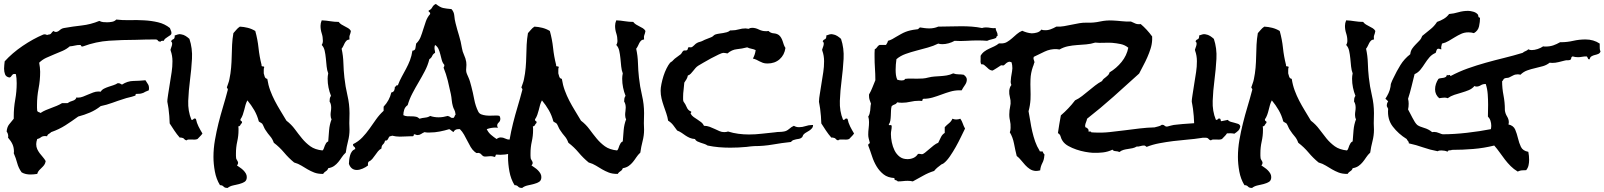

<svg xmlns="http://www.w3.org/2000/svg" viewBox="-30 -795 7947 951"><path d="M819.3 -630.9Q819.3 -625 814 -621.1Q808.6 -617.2 802.2 -613.3Q795.9 -609.4 789.6 -604.5Q783.2 -599.6 781.2 -592.8H772.5Q766.6 -592.8 766.6 -588.9H763.7Q754.9 -588.9 752 -594.2Q749 -599.6 739.3 -599.6Q714.8 -599.6 690.9 -599.1Q667 -598.6 642.6 -597.7Q575.2 -597.7 510.3 -593.3Q445.3 -588.9 381.8 -565.4Q379.9 -564.5 377 -564.5Q372.1 -564.5 371.6 -568.4Q371.1 -572.3 366.2 -572.3Q352.5 -572.3 340.8 -569.3Q329.1 -566.4 315.4 -565.4Q299.8 -551.8 279.8 -543Q259.8 -534.2 238.8 -525.9Q217.8 -517.6 198.2 -508.3Q178.7 -499 164.1 -484.4Q166 -472.7 167.5 -461.4Q168.9 -450.2 168.9 -439.5Q168.9 -397.5 161.1 -356.9Q153.3 -316.4 153.3 -275.4V-260.7Q153.3 -253.9 154.3 -246.1Q156.2 -241.2 161.6 -239.7Q167 -238.3 170.9 -235.4Q183.6 -244.1 196.8 -249.5Q210 -254.9 224.1 -260.3Q238.3 -265.6 251.5 -271Q264.6 -276.4 277.3 -284.2H304.7Q315.4 -292 330.1 -295.9Q344.7 -299.8 349.6 -313.5Q351.6 -311.5 353.5 -311.5H357.4Q369.1 -311.5 381.3 -316.4Q393.6 -321.3 406.2 -326.7Q418.9 -332 431.6 -336.9Q444.3 -341.8 458 -341.8Q460.9 -341.8 463.4 -341.3Q465.8 -340.8 468.8 -340.8Q474.6 -350.6 485.4 -356Q496.1 -361.3 507.8 -365.2Q519.5 -369.1 531.7 -373Q543.9 -377 552.7 -382.8H556.6Q562.5 -382.8 565.9 -380.4Q569.3 -377.9 574.2 -376Q601.6 -393.6 630.4 -394Q659.2 -394.5 690.4 -397.5Q697.3 -385.7 702.6 -378.4Q708 -371.1 708 -357.4Q708 -350.6 707 -347.7Q696.3 -343.8 690.4 -340.8L679.7 -335Q674.8 -333 668 -331.5Q661.1 -330.1 648.4 -330.1Q640.6 -330.1 641.6 -325.7Q642.6 -321.3 636.7 -320.3Q623 -315.4 609.4 -312.5Q595.7 -309.6 582 -304.7Q553.7 -295.9 525.9 -285.6Q498 -275.4 468.8 -269.5Q444.3 -250 416 -237.8Q387.7 -225.6 357.4 -217.8Q325.2 -194.3 293.9 -174.3Q262.7 -154.3 223.6 -140.6Q218.8 -135.7 211.9 -131.8Q205.1 -127.9 203.1 -120.1Q201.2 -120.1 198.7 -120.6Q196.3 -121.1 193.4 -121.1Q179.7 -121.1 172.4 -114.7Q165 -108.4 154.3 -106.4Q149.4 -91.8 149.4 -81.1Q149.4 -67.4 154.3 -56.6Q159.2 -45.9 166.5 -36.1Q173.8 -26.4 182.1 -17.1Q190.4 -7.8 196.3 2.9Q194.3 14.6 189 22Q183.6 29.3 176.8 35.6Q169.9 42 163.6 48.8Q157.2 55.7 154.3 66.4Q136.7 69.3 120.1 69.3Q109.4 69.3 98.1 66.9Q86.9 64.5 77.1 58.6Q61.5 37.1 55.2 12.7Q48.8 -11.7 38.1 -36.1L39.1 -43Q39.1 -64.5 31.7 -80.6Q24.4 -96.7 9.8 -113.3Q10.7 -115.2 10.7 -120.1Q10.7 -132.8 2.9 -143.6Q4.9 -166 15.1 -178.7Q25.4 -191.4 38.1 -207V-218.8Q38.1 -260.7 45.4 -301.3Q52.7 -341.8 52.7 -382.8Q52.7 -408.2 48.8 -427.7Q45.9 -428.7 41 -428.7Q36.1 -428.7 33.2 -426.3Q30.3 -423.8 28.3 -420.9Q26.4 -418 23.9 -415Q21.5 -412.1 16.6 -411.1Q0 -414.1 -4.9 -426.8Q-9.8 -439.5 -9.8 -455.1Q-9.8 -463.9 -8.8 -472.7Q-7.8 -481.4 -6.8 -491.2Q30.3 -532.2 82 -567.4Q133.8 -602.5 184.6 -624Q187.5 -625 191.4 -625Q195.3 -625 198.2 -623.5Q201.2 -622.1 205.1 -622.1Q208 -622.1 210 -624Q219.7 -624 223.6 -629.9Q227.5 -635.7 234.4 -641.6Q241.2 -636.7 246.1 -636.7Q255.9 -636.7 265.6 -645.5Q275.4 -654.3 287.1 -656.2Q332 -664.1 375.5 -668.9Q418.9 -673.8 461.9 -691.4Q471.7 -686.5 481.4 -685.5Q491.2 -684.6 501 -684.6Q511.7 -684.6 524.9 -687Q538.1 -689.5 545.9 -698.2Q577.1 -694.3 612.8 -695.3Q648.4 -696.3 684.1 -694.3Q719.7 -692.4 752.9 -684.6Q786.1 -676.8 811.5 -656.2Q813.5 -649.4 816.4 -643.6Q819.3 -637.7 819.3 -630.9Z M972.7 -133.8Q967.8 -126 960.9 -119.6Q954.1 -113.3 948.2 -106.4Q941.4 -103.5 933.1 -103.5Q924.8 -103.5 917.5 -104Q910.2 -104.5 903.8 -104Q897.5 -103.5 893.6 -99.6Q885.7 -101.6 881.8 -106.9Q877.9 -112.3 868.2 -113.3Q864.3 -114.3 860.4 -113.3Q845.7 -129.9 833.5 -148.4Q821.3 -167 810.5 -183.6Q809.6 -219.7 804.7 -256.8Q803.7 -265.6 801.8 -274.4Q799.8 -283.2 798.8 -291Q798.8 -300.8 800.3 -310.1Q801.8 -319.3 802.7 -327.1Q806.6 -355.5 811.5 -382.8Q816.4 -410.2 820.3 -438.5Q824.2 -463.9 824.2 -491.7Q824.2 -519.5 815.4 -543.9L814.5 -548.8Q816.4 -556.6 818.8 -562Q821.3 -567.4 822.3 -574.2Q824.2 -585 817.4 -589.8Q820.3 -597.7 827.1 -600.1Q834 -602.5 835 -611.3Q835.9 -615.2 835 -619.1Q842.8 -622.1 851.1 -624.5Q859.4 -627 867.2 -625Q879.9 -623 889.6 -616.7Q899.4 -610.4 908.2 -602.5Q923.8 -555.7 920.9 -503.4Q918 -451.2 911.1 -398.4Q904.3 -345.7 902.3 -295.4Q900.4 -245.1 918 -202.1L919.9 -201.2Q924.8 -200.2 927.7 -204.6Q930.7 -209 935.5 -208Q939.5 -206.1 940.4 -206.1Q944.3 -186.5 953.1 -168.9Q961.9 -151.4 972.7 -133.8Z M1708 -641.6Q1706.1 -629.9 1702.6 -621.6Q1699.2 -613.3 1701.2 -599.6Q1691.4 -598.6 1686 -593.3Q1680.7 -587.9 1677.2 -581.1Q1673.8 -574.2 1670.4 -566.9Q1667 -559.6 1662.1 -553.7Q1669.9 -518.6 1670.9 -482.4Q1671.9 -446.3 1675.8 -411.1Q1680.7 -366.2 1690.9 -322.8Q1701.2 -279.3 1701.2 -234.4Q1701.2 -220.7 1700.7 -209Q1700.2 -197.3 1700.2 -184.6Q1700.2 -176.8 1700.7 -168.5Q1701.2 -160.2 1701.2 -152.3Q1701.2 -124 1693.8 -95.7Q1686.5 -67.4 1682.6 -39.1Q1670.9 -28.3 1662.6 -15.6Q1654.3 -2.9 1645.5 7.8Q1636.7 18.6 1625 26.9Q1613.3 35.2 1595.7 38.1Q1592.8 47.9 1584.5 52.7Q1576.2 57.6 1570.3 66.4H1568.4Q1543.9 66.4 1526.4 59.6Q1508.8 52.7 1493.7 43.9Q1478.5 35.2 1462.9 25.4Q1447.3 15.6 1426.8 9.8Q1399.4 -12.7 1377 -39.6Q1354.5 -66.4 1326.2 -87.9Q1319.3 -107.4 1308.1 -120.1Q1296.9 -132.8 1286.1 -149.4Q1281.2 -156.2 1278.8 -162.1Q1276.4 -168 1272.5 -175.8Q1269.5 -183.6 1263.2 -186.5Q1256.8 -189.5 1252 -193.4Q1244.1 -223.6 1229.5 -249Q1214.8 -274.4 1195.3 -297.9Q1189.5 -287.1 1186 -274.9Q1182.6 -262.7 1179.7 -250.5Q1176.8 -238.3 1172.4 -226.1Q1168 -213.9 1161.1 -204.1V-201.2Q1161.1 -196.3 1165 -195.3Q1168.9 -194.3 1168.9 -189.5Q1168.9 -188.5 1168.5 -187.5Q1168 -186.5 1168 -185.5Q1163.1 -181.6 1160.6 -175.8Q1158.2 -169.9 1150.4 -168.9Q1151.4 -164.1 1151.4 -159.2V-150.4Q1151.4 -122.1 1145 -93.8Q1138.7 -65.4 1138.7 -36.1V-23.4Q1138.7 -16.6 1139.6 -10.7Q1141.6 -4.9 1145.5 1Q1149.4 6.8 1149.4 11.7Q1149.4 18.6 1143.6 24.4Q1150.4 29.3 1159.2 35.2Q1168 41 1175.3 48.3Q1182.6 55.7 1187.5 64Q1192.4 72.3 1192.4 82Q1192.4 98.6 1181.6 105.5Q1170.9 112.3 1155.8 116.2Q1140.6 120.1 1124.5 123.5Q1108.4 127 1097.7 135.7H1094.7Q1083 135.7 1077.1 128.9Q1071.3 122.1 1059.6 122.1Q1041 91.8 1034.2 54.2Q1027.3 16.6 1027.3 -17.6Q1027.3 -59.6 1034.7 -101.6Q1042 -143.6 1052.2 -184.6Q1062.5 -225.6 1074.7 -266.1Q1086.9 -306.6 1097.7 -347.7L1098.6 -350.6Q1098.6 -355.5 1096.2 -357.4Q1093.8 -359.4 1093.8 -363.3Q1093.8 -365.2 1094.7 -365.2Q1097.7 -375 1101.1 -383.8Q1104.5 -392.6 1106.4 -403.3Q1112.3 -430.7 1114.7 -459.5Q1117.2 -488.3 1117.7 -516.6Q1118.2 -544.9 1119.6 -573.7Q1121.1 -602.5 1126 -630.9Q1133.8 -638.7 1140.6 -647.5Q1147.5 -656.2 1158.2 -663.1Q1177.7 -662.1 1197.3 -657.2Q1216.8 -652.3 1234.4 -641.6Q1246.1 -599.6 1250.5 -557.6Q1254.9 -515.6 1265.6 -473.6V-470.7Q1265.6 -465.8 1271 -466.3Q1276.4 -466.8 1279.3 -462.9Q1277.3 -460 1276.9 -456.1Q1276.4 -452.1 1276.4 -448.2V-431.6Q1278.3 -423.8 1281.2 -415Q1284.2 -406.2 1293.9 -404.3Q1298.8 -373 1308.6 -346.7Q1318.4 -320.3 1331.1 -295.9Q1343.8 -271.5 1358.4 -247.6Q1373 -223.6 1388.7 -197.3Q1413.1 -178.7 1430.7 -154.8Q1448.2 -130.9 1466.3 -108.9Q1484.4 -86.9 1507.3 -70.3Q1530.3 -53.7 1567.4 -49.8Q1572.3 -53.7 1574.2 -60.5L1579.1 -74.2Q1582 -81.1 1585.4 -86.4Q1588.9 -91.8 1595.7 -94.7Q1597.7 -122.1 1600.1 -150.4Q1602.5 -178.7 1612.3 -204.1Q1607.4 -212.9 1607.4 -225.6Q1607.4 -235.4 1608.9 -244.1Q1610.4 -252.9 1610.4 -261.7Q1610.4 -280.3 1602.5 -292Q1602.5 -298.8 1603.5 -306.2Q1604.5 -313.5 1609.4 -320.3Q1601.6 -339.8 1597.2 -361.3Q1592.8 -382.8 1592.8 -405.3Q1592.8 -418 1595.7 -431.6Q1589.8 -446.3 1587.9 -465.8L1584 -505.9Q1582 -526.4 1578.1 -543.9Q1574.2 -561.5 1563.5 -572.3Q1569.3 -581.1 1569.3 -592.8Q1569.3 -612.3 1563.5 -629.9Q1557.6 -647.5 1557.6 -667Q1557.6 -680.7 1563.5 -694.3Q1585 -693.4 1606 -689.9Q1627 -686.5 1647.5 -686.5Q1653.3 -678.7 1661.1 -673.8Q1668.9 -668.9 1677.7 -664.6Q1686.5 -660.2 1694.8 -655.3Q1703.1 -650.4 1708 -641.6Z M2532.2 -71.3Q2529.3 -57.6 2520 -49.3Q2510.7 -41 2498 -36.1Q2485.4 -31.2 2472.2 -29.8Q2459 -28.3 2448.2 -28.3Q2443.4 -28.3 2439 -28.8Q2434.6 -29.3 2429.7 -29.3Q2424.8 -29.3 2424.8 -24.4Q2424.8 -19.5 2419.9 -17.6Q2415 -19.5 2410.2 -20.5Q2405.3 -21.5 2400.4 -21.5Q2393.6 -21.5 2387.2 -20.5Q2380.9 -19.5 2375 -19.5Q2367.2 -19.5 2363.8 -21.5Q2360.4 -23.4 2357.9 -25.9Q2355.5 -28.3 2353 -31.2Q2350.6 -34.2 2345.7 -36.1Q2338.9 -39.1 2334.5 -37.1Q2330.1 -35.2 2321.3 -43Q2309.6 -52.7 2301.3 -66.9Q2293 -81.1 2285.2 -96.7Q2277.3 -112.3 2268.6 -127.9Q2259.8 -143.6 2248 -155.3H2240.2Q2222.7 -155.3 2215.8 -140.6Q2210.9 -143.6 2206.1 -147.9Q2201.2 -152.3 2195.3 -155.3Q2172.9 -148.4 2148.4 -143.6Q2124 -138.7 2099.6 -138.7H2085.9Q2080.1 -138.7 2073.2 -140.6Q2063.5 -136.7 2055.7 -131.3Q2047.9 -126 2038.1 -126Q2032.2 -126 2024.4 -129.9Q2018.6 -129.9 2019 -125Q2019.5 -120.1 2012.7 -120.1H2003.9Q1990.2 -120.1 1977.1 -119.1Q1963.9 -118.2 1950.2 -118.2Q1931.6 -118.2 1912.1 -123Q1907.2 -120.1 1901.4 -120.1Q1897.5 -118.2 1895.5 -113.8Q1893.6 -109.4 1891.6 -106Q1889.6 -102.5 1886.2 -100.1Q1882.8 -97.7 1877 -98.6Q1875 -86.9 1867.2 -80.1Q1859.4 -73.2 1859.4 -59.6Q1848.6 -53.7 1841.8 -44.9Q1835 -36.1 1828.1 -26.4Q1821.3 -16.6 1814 -7.8Q1806.6 1 1795.9 5.9Q1791 11.7 1793 24.4Q1782.2 33.2 1766.6 40Q1751 46.9 1737.3 46.9Q1709 46.9 1698.2 16.6Q1698.2 6.8 1699.7 -4.4Q1701.2 -15.6 1704.1 -25.9Q1707 -36.1 1712.9 -44.4Q1718.8 -52.7 1729.5 -56.6Q1729.5 -65.4 1723.6 -68.8Q1717.8 -72.3 1718.8 -81.1Q1745.1 -93.8 1764.6 -114.3Q1784.2 -134.8 1800.3 -157.7Q1816.4 -180.7 1833 -204.1Q1849.6 -227.5 1870.1 -246.1V-266.6Q1899.4 -297.9 1908.2 -336.9Q1918.9 -338.9 1922.4 -346.7Q1925.8 -354.5 1925.8 -365.2Q1930.7 -365.2 1932.1 -369.6Q1933.6 -374 1940.4 -372.1Q1949.2 -395.5 1960 -415Q1970.7 -434.6 1981.4 -454.6Q1992.2 -474.6 2000.5 -496.1Q2008.8 -517.6 2012.7 -543.9Q2026.4 -544.9 2027.8 -557.1Q2029.3 -569.3 2031.2 -579.1Q2045.9 -592.8 2053.2 -611.3Q2060.5 -629.9 2066.4 -649.9Q2072.3 -669.9 2079.6 -689.9Q2086.9 -710 2100.6 -725.6V-728.5Q2100.6 -733.4 2096.7 -734.9Q2092.8 -736.3 2092.8 -741.2Q2093.8 -742.2 2093.8 -743.2Q2105.5 -748 2111.3 -759.3Q2117.2 -770.5 2128.9 -775.4Q2149.4 -758.8 2165 -755.4Q2180.7 -752 2206.1 -750Q2218.8 -736.3 2220.2 -717.3Q2221.7 -698.2 2226.6 -679.7Q2234.4 -648.4 2243.7 -618.7Q2252.9 -588.9 2257.8 -557.6Q2260.7 -539.1 2268.6 -522.5Q2276.4 -505.9 2279.3 -488.3Q2281.2 -474.6 2279.3 -457.5Q2277.3 -440.4 2283.2 -427.7L2290 -412.1Q2294.9 -401.4 2298.3 -389.6Q2301.8 -377.9 2304.7 -366.2Q2312.5 -336.9 2318.8 -303.2Q2325.2 -269.5 2338.9 -242.2Q2343.8 -232.4 2354 -228.5Q2364.3 -224.6 2377 -223.1Q2389.6 -221.7 2401.9 -222.2Q2414.1 -222.7 2422.9 -222.7H2432.6Q2438.5 -222.7 2444.3 -220.7Q2448.2 -212.9 2448.2 -207Q2448.2 -195.3 2440.4 -188.5Q2432.6 -181.6 2432.6 -172.9Q2432.6 -168 2436.5 -162.1Q2432.6 -163.1 2424.8 -163.1Q2402.3 -163.1 2380.9 -155.3Q2388.7 -138.7 2401.9 -127.4Q2415 -116.2 2429.7 -106.4Q2439.5 -114.3 2450.2 -114.3Q2461.9 -114.3 2472.2 -108.9Q2482.4 -103.5 2494.1 -103.5Q2502.9 -103.5 2506.8 -106.4Q2514.6 -97.7 2519.5 -88.4Q2524.4 -79.1 2532.2 -71.3ZM2226.6 -227.5Q2224.6 -244.1 2220.2 -251.5Q2215.8 -258.8 2212.9 -269.5Q2209 -283.2 2207.5 -298.8Q2206.1 -314.5 2203.1 -329.1Q2196.3 -362.3 2188 -395.5Q2179.7 -428.7 2167 -460Q2170.9 -465.8 2170.9 -470.7V-473.6Q2162.1 -483.4 2158.2 -497.6Q2154.3 -511.7 2150.9 -525.9Q2147.5 -540 2142.1 -552.2Q2136.7 -564.5 2125 -572.3Q2122.1 -566.4 2122.1 -558.6Q2122.1 -551.8 2123.5 -545.9Q2125 -540 2125 -533.2Q2115.2 -528.3 2110.8 -518.1Q2106.4 -507.8 2096.7 -502Q2088.9 -470.7 2074.2 -442.9Q2059.6 -415 2043.5 -387.7Q2027.3 -360.4 2012.7 -332.5Q1998 -304.7 1989.3 -274.4Q1976.6 -265.6 1972.2 -252Q1967.8 -238.3 1967.8 -224.6Q1976.6 -219.7 1987.8 -219.2Q1999 -218.8 2009.8 -218.8Q2020.5 -218.8 2030.3 -216.8Q2040 -214.8 2047.9 -207Q2060.5 -210.9 2075.7 -212.4Q2090.8 -213.9 2100.6 -220.7Q2120.1 -213.9 2142.6 -213.9Q2154.3 -213.9 2165.5 -215.8Q2176.8 -217.8 2187.5 -220.7Q2196.3 -218.8 2201.2 -214.4Q2206.1 -210 2215.8 -210.9Q2220.7 -214.8 2221.7 -219.2Q2222.7 -223.6 2226.6 -227.5Z M3167 -641.6Q3165 -629.9 3161.6 -621.6Q3158.2 -613.3 3160.2 -599.6Q3150.4 -598.6 3145 -593.3Q3139.6 -587.9 3136.2 -581.1Q3132.8 -574.2 3129.4 -566.9Q3126 -559.6 3121.1 -553.7Q3128.9 -518.6 3129.9 -482.4Q3130.9 -446.3 3134.8 -411.1Q3139.6 -366.2 3149.9 -322.8Q3160.2 -279.3 3160.2 -234.4Q3160.2 -220.7 3159.7 -209Q3159.2 -197.3 3159.2 -184.6Q3159.2 -176.8 3159.7 -168.5Q3160.2 -160.2 3160.2 -152.3Q3160.2 -124 3152.8 -95.7Q3145.5 -67.4 3141.6 -39.1Q3129.9 -28.3 3121.6 -15.6Q3113.3 -2.9 3104.5 7.8Q3095.7 18.6 3084 26.9Q3072.3 35.2 3054.7 38.1Q3051.8 47.9 3043.5 52.7Q3035.2 57.6 3029.3 66.4H3027.3Q3002.9 66.4 2985.4 59.6Q2967.8 52.7 2952.6 43.9Q2937.5 35.2 2921.9 25.4Q2906.2 15.6 2885.7 9.8Q2858.4 -12.7 2835.9 -39.6Q2813.5 -66.4 2785.2 -87.9Q2778.3 -107.4 2767.1 -120.1Q2755.9 -132.8 2745.1 -149.4Q2740.2 -156.2 2737.8 -162.1Q2735.4 -168 2731.4 -175.8Q2728.5 -183.6 2722.2 -186.5Q2715.8 -189.5 2710.9 -193.4Q2703.1 -223.6 2688.5 -249Q2673.8 -274.4 2654.3 -297.9Q2648.4 -287.1 2645 -274.9Q2641.6 -262.7 2638.7 -250.5Q2635.7 -238.3 2631.3 -226.1Q2627 -213.9 2620.1 -204.1V-201.2Q2620.1 -196.3 2624 -195.3Q2627.9 -194.3 2627.9 -189.5Q2627.9 -188.5 2627.4 -187.5Q2627 -186.5 2627 -185.5Q2622.1 -181.6 2619.6 -175.8Q2617.2 -169.9 2609.4 -168.9Q2610.4 -164.1 2610.4 -159.2V-150.4Q2610.4 -122.1 2604 -93.8Q2597.7 -65.4 2597.7 -36.1V-23.4Q2597.7 -16.6 2598.6 -10.7Q2600.6 -4.9 2604.5 1Q2608.4 6.8 2608.4 11.7Q2608.4 18.6 2602.5 24.4Q2609.4 29.3 2618.2 35.2Q2627 41 2634.3 48.3Q2641.6 55.7 2646.5 64Q2651.4 72.3 2651.4 82Q2651.4 98.6 2640.6 105.5Q2629.9 112.3 2614.7 116.2Q2599.6 120.1 2583.5 123.5Q2567.4 127 2556.6 135.7H2553.7Q2542 135.7 2536.1 128.9Q2530.3 122.1 2518.6 122.1Q2500 91.8 2493.2 54.2Q2486.3 16.6 2486.3 -17.6Q2486.3 -59.6 2493.7 -101.6Q2501 -143.6 2511.2 -184.6Q2521.5 -225.6 2533.7 -266.1Q2545.9 -306.6 2556.6 -347.7L2557.6 -350.6Q2557.6 -355.5 2555.2 -357.4Q2552.7 -359.4 2552.7 -363.3Q2552.7 -365.2 2553.7 -365.2Q2556.6 -375 2560.1 -383.8Q2563.5 -392.6 2565.4 -403.3Q2571.3 -430.7 2573.7 -459.5Q2576.2 -488.3 2576.7 -516.6Q2577.1 -544.9 2578.6 -573.7Q2580.1 -602.5 2585 -630.9Q2592.8 -638.7 2599.6 -647.5Q2606.4 -656.2 2617.2 -663.1Q2636.7 -662.1 2656.2 -657.2Q2675.8 -652.3 2693.4 -641.6Q2705.1 -599.6 2709.5 -557.6Q2713.9 -515.6 2724.6 -473.6V-470.7Q2724.6 -465.8 2730 -466.3Q2735.4 -466.8 2738.3 -462.9Q2736.3 -460 2735.8 -456.1Q2735.4 -452.1 2735.4 -448.2V-431.6Q2737.3 -423.8 2740.2 -415Q2743.2 -406.2 2752.9 -404.3Q2757.8 -373 2767.6 -346.7Q2777.3 -320.3 2790 -295.9Q2802.7 -271.5 2817.4 -247.6Q2832 -223.6 2847.7 -197.3Q2872.1 -178.7 2889.6 -154.8Q2907.2 -130.9 2925.3 -108.9Q2943.4 -86.9 2966.3 -70.3Q2989.3 -53.7 3026.4 -49.8Q3031.2 -53.7 3033.2 -60.5L3038.1 -74.2Q3041 -81.1 3044.4 -86.4Q3047.9 -91.8 3054.7 -94.7Q3056.6 -122.1 3059.1 -150.4Q3061.5 -178.7 3071.3 -204.1Q3066.4 -212.9 3066.4 -225.6Q3066.4 -235.4 3067.9 -244.1Q3069.3 -252.9 3069.3 -261.7Q3069.3 -280.3 3061.5 -292Q3061.5 -298.8 3062.5 -306.2Q3063.5 -313.5 3068.4 -320.3Q3060.5 -339.8 3056.2 -361.3Q3051.8 -382.8 3051.8 -405.3Q3051.8 -418 3054.7 -431.6Q3048.8 -446.3 3046.9 -465.8L3043 -505.9Q3041 -526.4 3037.1 -543.9Q3033.2 -561.5 3022.5 -572.3Q3028.3 -581.1 3028.3 -592.8Q3028.3 -612.3 3022.5 -629.9Q3016.6 -647.5 3016.6 -667Q3016.6 -680.7 3022.5 -694.3Q3043.9 -693.4 3064.9 -689.9Q3085.9 -686.5 3106.4 -686.5Q3112.3 -678.7 3120.1 -673.8Q3127.9 -668.9 3136.7 -664.6Q3145.5 -660.2 3153.8 -655.3Q3162.1 -650.4 3167 -641.6Z M3997.1 -175.8Q3997.1 -166 3991.7 -159.7Q3986.3 -153.3 3979 -148.4Q3971.7 -143.6 3964.4 -139.6Q3957 -135.7 3951.2 -129.9Q3947.3 -126 3945.8 -120.6Q3944.3 -115.2 3940.4 -113.3Q3934.6 -108.4 3927.7 -107.4Q3920.9 -106.4 3913.6 -105Q3906.2 -103.5 3899.4 -101.1Q3892.6 -98.6 3887.7 -91.8Q3841.8 -86.9 3797.4 -79.1Q3752.9 -71.3 3706.1 -71.3Q3697.3 -71.3 3687 -69.8Q3676.8 -68.4 3668 -67.4Q3647.5 -65.4 3627.4 -64.5Q3607.4 -63.5 3586.9 -63.5Q3558.6 -63.5 3530.3 -65.9Q3502 -68.4 3474.6 -74.2Q3467.8 -79.1 3459 -82Q3450.2 -85 3440.9 -87.9Q3431.6 -90.8 3423.8 -94.7Q3416 -98.6 3412.1 -106.4Q3397.5 -107.4 3386.2 -112.3Q3375 -117.2 3365.7 -123.5Q3356.4 -129.9 3346.7 -136.7Q3336.9 -143.6 3324.2 -148.4Q3314.5 -162.1 3304.2 -175.3Q3293.9 -188.5 3279.3 -197.3Q3276.4 -215.8 3270 -234.4Q3263.7 -252.9 3257.3 -271Q3251 -289.1 3246.6 -307.6Q3242.2 -326.2 3242.2 -345.7Q3242.2 -359.4 3246.1 -378.9Q3250 -398.4 3256.3 -418.5Q3262.7 -438.5 3271.5 -456.1Q3280.3 -473.6 3289.1 -484.4Q3292 -487.3 3295.9 -489.3Q3299.8 -491.2 3302.7 -495.1Q3311.5 -504.9 3321.3 -511.2Q3331.1 -517.6 3341.8 -526.4Q3345.7 -530.3 3348.1 -535.2Q3350.6 -540 3355.5 -543.9Q3358.4 -545.9 3363.8 -544.9Q3369.1 -543.9 3373 -546.9Q3377 -549.8 3377 -553.7Q3377 -557.6 3379.9 -560.5Q3380.9 -561.5 3385.7 -561Q3390.6 -560.5 3391.6 -560.5Q3398.4 -560.5 3407.2 -569.8Q3416 -579.1 3421.9 -582Q3428.7 -585.9 3435.5 -587.4Q3442.4 -588.9 3450.2 -592.8Q3460.9 -598.6 3471.2 -602.1Q3481.4 -605.5 3492.2 -610.4Q3498 -612.3 3502.9 -617.2Q3507.8 -622.1 3512.7 -624Q3521.5 -627 3531.7 -628.4Q3542 -629.9 3551.3 -631.3Q3560.5 -632.8 3569.8 -635.3Q3579.1 -637.7 3586.9 -644.5H3594.7Q3612.3 -644.5 3628.9 -649.4Q3645.5 -654.3 3663.1 -654.3Q3668 -654.3 3677.7 -652.3Q3685.5 -657.2 3695.3 -657.2Q3711.9 -657.2 3728.5 -648.9Q3745.1 -640.6 3762.7 -640.6H3768.6Q3772.5 -640.6 3776.4 -641.6Q3787.1 -630.9 3802.2 -629.9Q3817.4 -628.9 3828.1 -621.1Q3835 -615.2 3839.4 -607.4Q3843.8 -599.6 3846.7 -590.8L3852.5 -573.2Q3855.5 -564.5 3860.4 -557.6Q3855.5 -522.5 3831.5 -501.5Q3807.6 -480.5 3771.5 -480.5Q3757.8 -480.5 3748.5 -483.9Q3739.3 -487.3 3731.9 -491.2Q3724.6 -495.1 3716.8 -499Q3709 -502.9 3699.2 -504.9Q3710 -524.4 3712.9 -546.9Q3702.1 -551.8 3691.4 -553.7Q3680.7 -555.7 3670.9 -560.5Q3644.5 -553.7 3619.6 -551.3Q3594.7 -548.8 3573.2 -530.3Q3568.4 -531.2 3563 -532.2Q3557.6 -533.2 3552.7 -533.2Q3546.9 -533.2 3529.3 -524.9Q3511.7 -516.6 3491.7 -505.9Q3471.7 -495.1 3453.6 -484.4Q3435.5 -473.6 3428.7 -469.7Q3420.9 -464.8 3415 -458Q3409.2 -451.2 3403.3 -443.8Q3397.5 -436.5 3391.6 -430.2Q3385.7 -423.8 3377 -420.9Q3375 -410.2 3370.1 -402.3Q3365.2 -394.5 3359.4 -385.7Q3358.4 -368.2 3356 -350.6Q3353.5 -333 3353.5 -315.4V-302.7Q3353.5 -296.9 3355.5 -292Q3365.2 -279.3 3371.6 -263.7Q3377.9 -248 3393.6 -242.2Q3394.5 -238.3 3393.1 -237.3Q3391.6 -236.3 3390.6 -232.4Q3396.5 -221.7 3405.8 -215.3Q3415 -209 3424.8 -202.6Q3434.6 -196.3 3443.4 -189.5Q3452.1 -182.6 3457 -171.9Q3471.7 -171.9 3484.9 -167Q3498 -162.1 3510.3 -156.2Q3522.5 -150.4 3533.7 -145.5Q3544.9 -140.6 3556.6 -140.6Q3567.4 -140.6 3576.2 -143.6Q3601.6 -135.7 3627.4 -132.3Q3653.3 -128.9 3679.7 -128.9Q3711.9 -128.9 3744.1 -132.8Q3776.4 -136.7 3808.6 -139.6Q3820.3 -141.6 3831.1 -141.6Q3841.8 -141.6 3852.5 -143.6Q3866.2 -145.5 3878.4 -156.2Q3890.6 -167 3902.3 -171.9Q3913.1 -165 3927.7 -165Q3944.3 -165 3960 -170.4Q3975.6 -175.8 3992.2 -175.8Z M4200.2 -133.8Q4195.3 -126 4188.5 -119.6Q4181.6 -113.3 4175.8 -106.4Q4168.9 -103.5 4160.6 -103.5Q4152.3 -103.5 4145 -104Q4137.7 -104.5 4131.3 -104Q4125 -103.5 4121.1 -99.6Q4113.3 -101.6 4109.4 -106.9Q4105.5 -112.3 4095.7 -113.3Q4091.8 -114.3 4087.9 -113.3Q4073.2 -129.9 4061 -148.4Q4048.8 -167 4038.1 -183.6Q4037.1 -219.7 4032.2 -256.8Q4031.2 -265.6 4029.3 -274.4Q4027.3 -283.2 4026.4 -291Q4026.4 -300.8 4027.8 -310.1Q4029.3 -319.3 4030.3 -327.1Q4034.2 -355.5 4039.1 -382.8Q4043.9 -410.2 4047.9 -438.5Q4051.8 -463.9 4051.8 -491.7Q4051.8 -519.5 4043 -543.9L4042 -548.8Q4043.9 -556.6 4046.4 -562Q4048.8 -567.4 4049.8 -574.2Q4051.8 -585 4044.9 -589.8Q4047.9 -597.7 4054.7 -600.1Q4061.5 -602.5 4062.5 -611.3Q4063.5 -615.2 4062.5 -619.1Q4070.3 -622.1 4078.6 -624.5Q4086.9 -627 4094.7 -625Q4107.4 -623 4117.2 -616.7Q4127 -610.4 4135.7 -602.5Q4151.4 -555.7 4148.4 -503.4Q4145.5 -451.2 4138.7 -398.4Q4131.8 -345.7 4129.9 -295.4Q4127.9 -245.1 4145.5 -202.1L4147.5 -201.2Q4152.3 -200.2 4155.3 -204.6Q4158.2 -209 4163.1 -208Q4167 -206.1 4168 -206.1Q4171.9 -186.5 4180.7 -168.9Q4189.5 -151.4 4200.2 -133.8Z M4911.1 -621.1V-617.2Q4904.3 -615.2 4904.3 -607.4Q4893.6 -602.5 4881.8 -600.1Q4870.1 -597.7 4859.4 -592.8Q4848.6 -593.8 4837.4 -594.2Q4826.2 -594.7 4815.4 -594.7Q4786.1 -594.7 4756.8 -592.8Q4727.5 -590.8 4698.2 -592.8Q4684.6 -585 4668.5 -580.6Q4652.3 -576.2 4637.7 -576.2Q4626 -576.2 4617.2 -579.1Q4593.8 -567.4 4565.9 -559.6Q4538.1 -551.8 4509.8 -544.4Q4481.4 -537.1 4455.6 -527.8Q4429.7 -518.6 4410.2 -502Q4408.2 -488.3 4407.2 -475.1Q4406.2 -461.9 4406.2 -449.2Q4406.2 -435.5 4407.7 -423.8Q4409.2 -412.1 4414.1 -400.4Q4418.9 -398.4 4425.3 -397.5Q4431.6 -396.5 4436.5 -396.5Q4441.4 -396.5 4446.3 -397.9Q4451.2 -399.4 4453.1 -404.3Q4467.8 -406.2 4482.4 -405.8Q4497.1 -405.3 4511.7 -405.3Q4526.4 -405.3 4540.5 -406.2Q4554.7 -407.2 4568.4 -411.1Q4584 -415 4599.1 -416Q4614.3 -417 4628.9 -418Q4643.6 -418.9 4659.2 -421.4Q4674.8 -423.8 4691.4 -431.6Q4704.1 -426.8 4717.3 -426.8Q4730.5 -426.8 4743.2 -424.8Q4750 -419.9 4754.4 -414.1Q4758.8 -408.2 4758.8 -400.4Q4758.8 -386.7 4749 -373Q4739.3 -359.4 4733.4 -347.7H4722.7Q4699.2 -347.7 4677.2 -341.3Q4655.3 -335 4633.3 -326.7Q4611.3 -318.4 4589.4 -312Q4567.4 -305.7 4543.9 -305.7Q4540 -305.7 4539.6 -301.3Q4539.1 -296.9 4537.1 -294.9Q4532.2 -295.9 4522.5 -295.9Q4500 -295.9 4479.5 -291Q4459 -286.1 4437.5 -286.1Q4431.6 -286.1 4425.8 -286.6Q4419.9 -287.1 4414.1 -288.1Q4409.2 -280.3 4401.4 -277.8Q4393.6 -275.4 4386.7 -269.5Q4383.8 -260.7 4383.3 -248Q4382.8 -235.4 4382.3 -222.2Q4381.8 -209 4379.9 -197.3Q4377.9 -185.5 4372.1 -178.7Q4373 -173.8 4379.9 -175.3Q4386.7 -176.8 4386.7 -168.9Q4386.7 -160.2 4384.8 -150.4Q4382.8 -140.6 4382.8 -130.9Q4382.8 -112.3 4387.2 -90.3Q4391.6 -68.4 4400.9 -49.8Q4410.2 -31.2 4425.8 -19Q4441.4 -6.8 4464.8 -6.8Q4480.5 -6.8 4494.1 -12.7Q4507.8 -18.6 4516.6 -32.2L4521.5 -33.2Q4525.4 -33.2 4528.8 -32.2Q4532.2 -31.2 4536.1 -31.2Q4542 -31.2 4551.3 -38.6Q4560.5 -45.9 4571.8 -55.7Q4583 -65.4 4594.7 -74.7Q4606.4 -84 4617.2 -87.9Q4624 -101.6 4630.4 -115.2Q4636.7 -128.9 4649.4 -136.7V-165Q4659.2 -175.8 4670.4 -184.6Q4681.6 -193.4 4687.5 -207Q4692.4 -205.1 4696.8 -204.1Q4701.2 -203.1 4706.1 -203.1Q4710.9 -203.1 4716.3 -204.1Q4721.7 -205.1 4726.6 -207Q4734.4 -196.3 4738.8 -183.1Q4743.2 -169.9 4750 -158.2Q4741.2 -140.6 4729.5 -116.2Q4717.8 -91.8 4704.1 -67.4Q4690.4 -43 4675.3 -21Q4660.2 1 4645.5 12.7Q4642.6 15.6 4632.8 19.5Q4622.1 27.3 4613.3 34.7Q4604.5 42 4596.7 51.8Q4568.4 60.5 4542.5 75.2Q4516.6 89.8 4491.2 103.5Q4479.5 100.6 4465.8 100.6Q4454.1 100.6 4442.4 102.1Q4430.7 103.5 4417 103.5Q4413.1 98.6 4405.8 97.2Q4398.4 95.7 4400.4 86.9Q4367.2 85 4346.7 68.8Q4326.2 52.7 4312 29.3Q4297.9 5.9 4289.1 -21.5Q4280.3 -48.8 4270.5 -74.2V-77.1Q4270.5 -82 4274.4 -83Q4278.3 -84 4278.3 -88.9Q4278.3 -90.8 4277.3 -91.8Q4274.4 -102.5 4272.5 -110.4Q4270.5 -118.2 4270.5 -128.9Q4270.5 -144.5 4272.5 -159.7Q4274.4 -174.8 4274.4 -190.4Q4274.4 -206.1 4270.5 -217.8Q4274.4 -222.7 4276.9 -231Q4279.3 -239.3 4280.3 -248Q4281.2 -256.8 4281.7 -265.6Q4282.2 -274.4 4284.2 -281.2Q4280.3 -292 4277.3 -300.3Q4274.4 -308.6 4274.4 -320.3V-327.1Q4284.2 -343.8 4291 -361.3Q4297.9 -378.9 4305.7 -397.5V-400.4Q4305.7 -428.7 4303.7 -457Q4301.8 -485.4 4301.8 -513.7V-532.2Q4301.8 -542 4302.7 -550.8Q4310.5 -554.7 4314.5 -561.5Q4318.4 -568.4 4326.2 -572.3H4358.4L4364.3 -582Q4367.2 -586.9 4368.2 -592.8Q4378.9 -595.7 4389.2 -601.1Q4399.4 -606.4 4408.2 -612.3Q4421.9 -620.1 4433.1 -626.5Q4444.3 -632.8 4455.6 -637.2Q4466.8 -641.6 4479.5 -644.5Q4492.2 -647.5 4508.8 -649.4Q4516.6 -649.4 4519 -652.3Q4521.5 -655.3 4526.4 -659.2Q4538.1 -657.2 4549.8 -655.8Q4561.5 -654.3 4573.2 -654.3Q4596.7 -654.3 4617.2 -663.1Q4646.5 -663.1 4675.3 -664.1Q4704.1 -665 4733.4 -665Q4758.8 -665 4784.2 -663.1Q4809.6 -661.1 4834 -656.2Q4842.8 -659.2 4853.5 -659.2Q4865.2 -659.2 4877.4 -656.7Q4889.6 -654.3 4901.4 -656.2Q4902.3 -645.5 4906.7 -638.2Q4911.1 -630.9 4911.1 -621.1Z M6113.3 -169.9Q6111.3 -155.3 6103 -147.5Q6094.7 -139.6 6084 -132.8Q6079.1 -133.8 6074.7 -134.3Q6070.3 -134.8 6065.4 -134.8Q6035.2 -135.7 6008.3 -127Q5981.4 -118.2 5953.1 -114.3Q5943.4 -112.3 5935.1 -112.8Q5926.8 -113.3 5918 -111.3Q5886.7 -106.4 5851.6 -103.5Q5816.4 -100.6 5781.2 -96.2Q5746.1 -91.8 5712.4 -85.4Q5678.7 -79.1 5649.4 -67.4Q5646.5 -69.3 5643.6 -71.8Q5640.6 -74.2 5636.7 -74.2Q5627 -74.2 5618.2 -71.3Q5609.4 -68.4 5600.6 -69.3Q5590.8 -63.5 5579.6 -61Q5568.4 -58.6 5557.1 -57.1Q5545.9 -55.7 5535.2 -52.7Q5524.4 -49.8 5514.6 -42Q5506.8 -45.9 5495.6 -46.4Q5484.4 -46.9 5480.5 -53.7Q5458 -43 5433.1 -40Q5408.2 -37.1 5382.8 -38.1Q5366.2 -39.1 5344.7 -43Q5323.2 -46.9 5301.8 -54.2Q5280.3 -61.5 5261.7 -71.8Q5243.2 -82 5233.4 -96.7Q5226.6 -106.4 5223.6 -118.2Q5220.7 -129.9 5210 -135.7Q5212.9 -158.2 5216.8 -179.7Q5220.7 -201.2 5224.6 -223.6Q5244.1 -240.2 5261.7 -258.8Q5279.3 -277.3 5294.9 -297.9Q5313.5 -306.6 5329.6 -319.3Q5345.7 -332 5361.8 -345.2Q5377.9 -358.4 5394 -371.1Q5410.2 -383.8 5428.7 -393.6Q5431.6 -400.4 5437 -404.8Q5442.4 -409.2 5448.2 -413.6Q5454.1 -418 5459 -423.3Q5463.9 -428.7 5465.8 -436.5Q5500 -457 5525.4 -488.3Q5550.8 -519.5 5558.6 -558.6Q5542 -572.3 5521 -576.7Q5500 -581.1 5477.5 -583Q5458 -584 5437 -583Q5416 -582 5394.5 -584Q5373 -577.1 5350.1 -575.2Q5327.1 -573.2 5304.7 -571.8Q5282.2 -570.3 5260.3 -565.9Q5238.3 -561.5 5217.8 -549.8Q5213.9 -549.8 5210.4 -550.8Q5207 -551.8 5203.1 -551.8Q5171.9 -552.7 5144.5 -539.6Q5117.2 -526.4 5090.8 -513.7Q5088.9 -509.8 5088.9 -507.8Q5088.9 -502 5091.3 -496.6Q5093.8 -491.2 5093.8 -485.4Q5092.8 -484.4 5092.8 -483.4Q5092.8 -482.4 5091.8 -481.4Q5090.8 -476.6 5089.4 -472.7Q5087.9 -468.8 5085.9 -463.9Q5075.2 -432.6 5074.2 -402.3Q5073.2 -377 5074.2 -352.5Q5075.2 -328.1 5074.2 -302.7Q5072.3 -271.5 5064.5 -244.1Q5069.3 -220.7 5073.2 -194.8Q5077.1 -168.9 5083 -143.6Q5088.9 -118.2 5097.2 -94.2Q5105.5 -70.3 5119.1 -48.8Q5118.2 -46.9 5120.1 -45.9Q5122.1 -44.9 5124 -44.9H5131.8Q5136.7 -44.9 5135.7 -41Q5137.7 -38.1 5138.7 -35.6Q5139.6 -33.2 5142.6 -31.2Q5144.5 -28.3 5142.6 -23.4Q5141.6 -3.9 5132.8 12.7Q5124 29.3 5122.1 48.8Q5110.4 51.8 5100.6 51.8Q5084 50.8 5071.3 42.5Q5058.6 34.2 5047.9 22.5Q5037.1 10.7 5027.3 -1.5Q5017.6 -13.7 5005.9 -22.5Q4999 -49.8 4992.7 -83Q4986.3 -116.2 4971.7 -139.6Q4975.6 -148.4 4975.6 -161.1Q4976.6 -180.7 4972.2 -199.7Q4967.8 -218.8 4969.7 -238.3Q4969.7 -249 4972.2 -259.8Q4974.6 -270.5 4975.6 -281.2Q4976.6 -297.9 4972.2 -313.5Q4967.8 -329.1 4968.8 -345.7Q4969.7 -353.5 4972.2 -360.8Q4974.6 -368.2 4979.5 -374Q4974.6 -385.7 4976.6 -396.5Q4977.5 -413.1 4980.5 -427.7Q4983.4 -442.4 4984.4 -457Q4984.4 -464.8 4983.4 -472.2Q4982.4 -479.5 4980.5 -486.3L4971.7 -489.3Q4965.8 -489.3 4960.4 -486.3Q4955.1 -483.4 4951.2 -479.5Q4947.3 -475.6 4944.3 -473.1Q4941.4 -470.7 4938.5 -470.7Q4936.5 -470.7 4934.1 -471.2Q4931.6 -471.7 4929.7 -471.7Q4927.7 -471.7 4922.4 -467.8Q4917 -463.9 4909.7 -459.5Q4902.3 -455.1 4895.5 -450.7Q4888.7 -446.3 4884.8 -445.3Q4874 -447.3 4867.7 -452.6Q4861.3 -458 4856 -463.4Q4850.6 -468.8 4844.7 -473.1Q4838.9 -477.5 4830.1 -476.6Q4827.1 -482.4 4826.7 -489.3Q4826.2 -496.1 4827.1 -502.9V-518.6Q4834 -531.2 4845.2 -539.6Q4856.4 -547.9 4869.1 -553.7L4894.5 -565.4Q4907.2 -571.3 4918 -580.1H4926.8Q4944.3 -579.1 4957.5 -586.9Q4970.7 -594.7 4982.4 -605Q4994.1 -615.2 5006.3 -626Q5018.6 -636.7 5033.2 -642.6Q5043.9 -637.7 5055.7 -634.3Q5067.4 -630.9 5080.1 -629.9Q5092.8 -629.9 5106.4 -633.8Q5120.1 -637.7 5127.9 -648.4Q5132.8 -646.5 5136.2 -646Q5139.6 -645.5 5144.5 -645.5Q5159.2 -644.5 5173.8 -649.9Q5188.5 -655.3 5202.1 -663.1Q5221.7 -662.1 5240.7 -665.5Q5259.8 -668.9 5278.8 -672.9Q5297.9 -676.8 5316.9 -680.2Q5335.9 -683.6 5355.5 -682.6Q5387.7 -681.6 5418.9 -688.5Q5450.2 -695.3 5482.4 -693.4Q5504.9 -692.4 5526.9 -689.9Q5548.8 -687.5 5571.3 -688.5Q5584 -682.6 5594.2 -678.2Q5604.5 -673.8 5620.1 -675.8Q5651.4 -649.4 5676.8 -614.3V-597.7Q5675.8 -575.2 5668.9 -553.7Q5662.1 -532.2 5652.8 -511.2Q5643.6 -490.2 5632.8 -470.2Q5622.1 -450.2 5612.3 -430.7Q5548.8 -373 5485.4 -316.4Q5421.9 -259.8 5354.5 -207Q5352.5 -197.3 5349.1 -189.5Q5345.7 -181.6 5344.7 -172.9Q5344.7 -168 5345.7 -165Q5352.5 -163.1 5357.9 -157.7Q5363.3 -152.3 5361.3 -143.6H5370.1Q5375 -143.6 5375 -139.6L5390.6 -138.7Q5427.7 -136.7 5464.8 -140.6Q5502 -144.5 5539.6 -149.4Q5577.1 -154.3 5614.3 -158.7Q5651.4 -163.1 5688.5 -164.1Q5697.3 -167 5707 -168.9Q5716.8 -170.9 5724.6 -176.8H5727.5Q5734.4 -176.8 5737.8 -172.9Q5741.2 -168.9 5748 -168Q5752.9 -168 5758.3 -169.9Q5763.7 -171.9 5769.5 -172.9Q5783.2 -176.8 5798.3 -177.7Q5813.5 -178.7 5828.1 -180.7Q5884.8 -185.5 5940.4 -187Q5996.1 -188.5 6051.8 -201.2Q6056.6 -194.3 6065.4 -191.9Q6074.2 -189.5 6084 -187Q6093.8 -184.6 6102.1 -181.6Q6110.4 -178.7 6113.3 -169.9Z M6046.9 -133.8Q6042 -126 6035.2 -119.6Q6028.3 -113.3 6022.5 -106.4Q6015.6 -103.5 6007.3 -103.5Q5999 -103.5 5991.7 -104Q5984.4 -104.5 5978 -104Q5971.7 -103.5 5967.8 -99.6Q5960 -101.6 5956.1 -106.9Q5952.1 -112.3 5942.4 -113.3Q5938.5 -114.3 5934.6 -113.3Q5919.9 -129.9 5907.7 -148.4Q5895.5 -167 5884.8 -183.6Q5883.8 -219.7 5878.9 -256.8Q5877.9 -265.6 5876 -274.4Q5874 -283.2 5873 -291Q5873 -300.8 5874.5 -310.1Q5876 -319.3 5877 -327.1Q5880.9 -355.5 5885.7 -382.8Q5890.6 -410.2 5894.5 -438.5Q5898.4 -463.9 5898.4 -491.7Q5898.4 -519.5 5889.6 -543.9L5888.7 -548.8Q5890.6 -556.6 5893.1 -562Q5895.5 -567.4 5896.5 -574.2Q5898.4 -585 5891.6 -589.8Q5894.5 -597.7 5901.4 -600.1Q5908.2 -602.5 5909.2 -611.3Q5910.2 -615.2 5909.2 -619.1Q5917 -622.1 5925.3 -624.5Q5933.6 -627 5941.4 -625Q5954.1 -623 5963.9 -616.7Q5973.6 -610.4 5982.4 -602.5Q5998 -555.7 5995.1 -503.4Q5992.2 -451.2 5985.4 -398.4Q5978.5 -345.7 5976.6 -295.4Q5974.6 -245.1 5992.2 -202.1L5994.1 -201.2Q5999 -200.2 6002 -204.6Q6004.9 -209 6009.8 -208Q6013.7 -206.1 6014.6 -206.1Q6018.6 -186.5 6027.3 -168.9Q6036.1 -151.4 6046.9 -133.8Z M6782.2 -641.6Q6780.3 -629.9 6776.9 -621.6Q6773.4 -613.3 6775.4 -599.6Q6765.6 -598.6 6760.3 -593.3Q6754.9 -587.9 6751.5 -581.1Q6748 -574.2 6744.6 -566.9Q6741.2 -559.6 6736.3 -553.7Q6744.1 -518.6 6745.1 -482.4Q6746.1 -446.3 6750 -411.1Q6754.9 -366.2 6765.1 -322.8Q6775.4 -279.3 6775.4 -234.4Q6775.4 -220.7 6774.9 -209Q6774.4 -197.3 6774.4 -184.6Q6774.4 -176.8 6774.9 -168.5Q6775.4 -160.2 6775.4 -152.3Q6775.4 -124 6768.1 -95.7Q6760.7 -67.4 6756.8 -39.1Q6745.1 -28.3 6736.8 -15.6Q6728.5 -2.9 6719.7 7.8Q6710.9 18.6 6699.2 26.9Q6687.5 35.2 6669.9 38.1Q6667 47.9 6658.7 52.7Q6650.4 57.6 6644.5 66.4H6642.6Q6618.2 66.4 6600.6 59.6Q6583 52.7 6567.9 43.9Q6552.7 35.2 6537.1 25.4Q6521.5 15.6 6501 9.8Q6473.6 -12.7 6451.2 -39.6Q6428.7 -66.4 6400.4 -87.9Q6393.6 -107.4 6382.3 -120.1Q6371.1 -132.8 6360.4 -149.4Q6355.5 -156.2 6353 -162.1Q6350.6 -168 6346.7 -175.8Q6343.8 -183.6 6337.4 -186.5Q6331.1 -189.5 6326.2 -193.4Q6318.4 -223.6 6303.7 -249Q6289.1 -274.4 6269.5 -297.9Q6263.7 -287.1 6260.3 -274.9Q6256.8 -262.7 6253.9 -250.5Q6251 -238.3 6246.6 -226.1Q6242.2 -213.9 6235.4 -204.1V-201.2Q6235.4 -196.3 6239.3 -195.3Q6243.2 -194.3 6243.2 -189.5Q6243.2 -188.5 6242.7 -187.5Q6242.2 -186.5 6242.2 -185.5Q6237.3 -181.6 6234.9 -175.8Q6232.4 -169.9 6224.6 -168.9Q6225.6 -164.1 6225.6 -159.2V-150.4Q6225.6 -122.1 6219.2 -93.8Q6212.9 -65.4 6212.9 -36.1V-23.4Q6212.9 -16.6 6213.9 -10.7Q6215.8 -4.9 6219.7 1Q6223.6 6.8 6223.6 11.7Q6223.6 18.6 6217.8 24.4Q6224.6 29.3 6233.4 35.2Q6242.2 41 6249.5 48.3Q6256.8 55.7 6261.7 64Q6266.6 72.3 6266.6 82Q6266.6 98.6 6255.9 105.5Q6245.1 112.3 6230 116.2Q6214.8 120.1 6198.7 123.5Q6182.6 127 6171.9 135.7H6168.9Q6157.2 135.7 6151.4 128.9Q6145.5 122.1 6133.8 122.1Q6115.2 91.8 6108.4 54.2Q6101.6 16.6 6101.6 -17.6Q6101.6 -59.6 6108.9 -101.6Q6116.2 -143.6 6126.5 -184.6Q6136.7 -225.6 6148.9 -266.1Q6161.1 -306.6 6171.9 -347.7L6172.9 -350.6Q6172.9 -355.5 6170.4 -357.4Q6168 -359.4 6168 -363.3Q6168 -365.2 6168.9 -365.2Q6171.9 -375 6175.3 -383.8Q6178.7 -392.6 6180.7 -403.3Q6186.5 -430.7 6189 -459.5Q6191.4 -488.3 6191.9 -516.6Q6192.4 -544.9 6193.8 -573.7Q6195.3 -602.5 6200.2 -630.9Q6208 -638.7 6214.8 -647.5Q6221.7 -656.2 6232.4 -663.1Q6252 -662.1 6271.5 -657.2Q6291 -652.3 6308.6 -641.6Q6320.3 -599.6 6324.7 -557.6Q6329.1 -515.6 6339.8 -473.6V-470.7Q6339.8 -465.8 6345.2 -466.3Q6350.6 -466.8 6353.5 -462.9Q6351.6 -460 6351.1 -456.1Q6350.6 -452.1 6350.6 -448.2V-431.6Q6352.5 -423.8 6355.5 -415Q6358.4 -406.2 6368.2 -404.3Q6373 -373 6382.8 -346.7Q6392.6 -320.3 6405.3 -295.9Q6418 -271.5 6432.6 -247.6Q6447.3 -223.6 6462.9 -197.3Q6487.3 -178.7 6504.9 -154.8Q6522.5 -130.9 6540.5 -108.9Q6558.6 -86.9 6581.5 -70.3Q6604.5 -53.7 6641.6 -49.8Q6646.5 -53.7 6648.4 -60.5L6653.3 -74.2Q6656.2 -81.1 6659.7 -86.4Q6663.1 -91.8 6669.9 -94.7Q6671.9 -122.1 6674.3 -150.4Q6676.8 -178.7 6686.5 -204.1Q6681.6 -212.9 6681.6 -225.6Q6681.6 -235.4 6683.1 -244.1Q6684.6 -252.9 6684.6 -261.7Q6684.6 -280.3 6676.8 -292Q6676.8 -298.8 6677.7 -306.2Q6678.7 -313.5 6683.6 -320.3Q6675.8 -339.8 6671.4 -361.3Q6667 -382.8 6667 -405.3Q6667 -418 6669.9 -431.6Q6664.1 -446.3 6662.1 -465.8L6658.2 -505.9Q6656.2 -526.4 6652.3 -543.9Q6648.4 -561.5 6637.7 -572.3Q6643.6 -581.1 6643.6 -592.8Q6643.6 -612.3 6637.7 -629.9Q6631.8 -647.5 6631.8 -667Q6631.8 -680.7 6637.7 -694.3Q6659.2 -693.4 6680.2 -689.9Q6701.2 -686.5 6721.7 -686.5Q6727.5 -678.7 6735.4 -673.8Q6743.2 -668.9 6752 -664.6Q6760.7 -660.2 6769 -655.3Q6777.3 -650.4 6782.2 -641.6Z M7897.5 -540Q7894.5 -531.2 7886.2 -527.8Q7877.9 -524.4 7869.1 -522.5Q7860.4 -520.5 7853 -516.1Q7845.7 -511.7 7843.8 -502L7841.8 -501Q7837.9 -501 7836.4 -503.4Q7835 -505.9 7834 -508.3Q7833 -510.7 7831.5 -513.2Q7830.1 -515.6 7827.1 -515.6Q7816.4 -515.6 7806.2 -513.7Q7795.9 -511.7 7786.1 -511.7Q7771.5 -511.7 7759.8 -515.6Q7752.9 -513.7 7752.4 -506.8Q7752 -500 7746.1 -498Q7741.2 -496.1 7734.4 -496.6Q7727.5 -497.1 7720.7 -495.1L7689.5 -487.3Q7673.8 -483.4 7658.2 -483.4Q7649.4 -483.4 7645.5 -484.4Q7630.9 -472.7 7612.3 -467.3Q7593.8 -461.9 7573.7 -457.5Q7553.7 -453.1 7534.7 -446.3Q7515.6 -439.5 7501 -424.8Q7493.2 -426.8 7487.3 -426.8Q7474.6 -426.8 7464.8 -421.4Q7455.1 -416 7444.3 -411.1Q7439.5 -409.2 7434.6 -409.2Q7429.7 -409.2 7423.8 -407.2Q7418 -405.3 7416.5 -400.9Q7415 -396.5 7410.2 -392.6Q7410.2 -357.4 7417 -322.8Q7423.8 -288.1 7423.8 -252.9V-249Q7425.8 -232.4 7434.6 -218.3Q7443.4 -204.1 7443.4 -189.5Q7443.4 -184.6 7441.4 -178.7Q7466.8 -172.9 7475.1 -152.8Q7483.4 -132.8 7488.8 -109.9Q7494.1 -86.9 7503.4 -67.4Q7512.7 -47.9 7540 -43Q7542 -33.2 7543 -22.9Q7543.9 -12.7 7543.9 -2.9Q7543.9 10.7 7541 23.9Q7538.1 37.1 7529.3 47.9Q7514.6 48.8 7507.8 48.8Q7501 48.8 7487.3 54.7Q7467.8 43 7452.6 27.8Q7437.5 12.7 7424.3 -4.4Q7411.1 -21.5 7398.4 -39.6Q7385.7 -57.6 7371.1 -74.2Q7320.3 -61.5 7267.1 -57.1Q7213.9 -52.7 7161.1 -52.7Q7159.2 -50.8 7155.3 -50.8Q7151.4 -50.8 7147.9 -50.3Q7144.5 -49.8 7142.1 -48.3Q7139.6 -46.9 7140.6 -43Q7133.8 -46.9 7125.5 -48.3Q7117.2 -49.8 7110.4 -49.8Q7105.5 -49.8 7100.6 -49.3Q7095.7 -48.8 7090.8 -45.9Q7053.7 -52.7 7019 -64.9Q6984.4 -77.1 6948.2 -85Q6948.2 -92.8 6944.3 -96.2Q6940.4 -99.6 6937.5 -106.4Q6896.5 -131.8 6868.7 -168Q6840.8 -204.1 6845.7 -255.9L6838.9 -269.5Q6838.9 -285.2 6845.7 -292Q6841.8 -298.8 6832 -305.7Q6840.8 -319.3 6847.7 -334Q6854.5 -348.6 6857.4 -365.2Q6858.4 -370.1 6858.4 -374Q6858.4 -377.9 6860.4 -382.8Q6862.3 -388.7 6865.7 -396Q6869.1 -403.3 6872.1 -409.2Q6887.7 -442.4 6906.7 -473.1Q6925.8 -503.9 6955.1 -526.4Q6957 -543 6964.8 -554.2Q6972.7 -565.4 6981.9 -574.7Q6991.2 -584 7000.5 -593.8Q7009.8 -603.5 7014.6 -617.2Q7034.2 -633.8 7054.2 -649.4Q7074.2 -665 7087.9 -686.5Q7105.5 -692.4 7121.1 -701.7Q7136.7 -710.9 7147.5 -725.6Q7170.9 -727.5 7193.8 -734.4Q7216.8 -741.2 7242.2 -741.2Q7252.9 -741.2 7268.1 -736.8Q7283.2 -732.4 7291 -721.7Q7292 -719.7 7292 -716.8L7293 -711.9Q7293.9 -710 7295.4 -708.5Q7296.9 -707 7300.8 -708Q7300.8 -686.5 7295.9 -664.6Q7291 -642.6 7270.5 -630.9Q7257.8 -634.8 7243.2 -634.8Q7223.6 -634.8 7207.5 -627.4Q7191.4 -620.1 7176.3 -610.8Q7161.1 -601.6 7145.5 -592.3Q7129.9 -583 7112.3 -579.1Q7110.4 -571.3 7108.9 -564.9Q7107.4 -558.6 7109.4 -550.8Q7104.5 -550.8 7102.1 -552.2Q7099.6 -553.7 7094.7 -553.7Q7087.9 -553.7 7085.4 -545.9Q7083 -538.1 7081.1 -533.2Q7062.5 -525.4 7050.3 -511.2Q7038.1 -497.1 7027.8 -481Q7017.6 -464.8 7005.9 -450.2Q6994.1 -435.5 6976.6 -427.7Q6968.8 -396.5 6961.4 -366.2Q6954.1 -335.9 6944.3 -305.7Q6947.3 -293.9 6947.3 -281.2Q6947.3 -265.6 6944.3 -252.9Q6949.2 -245.1 6954.1 -234.4L6965.8 -211.9Q6971.7 -200.2 6978 -190.4Q6984.4 -180.7 6990.2 -175.8Q7001 -168 7023.4 -161.6Q7045.9 -155.3 7063.5 -140.6Q7065.4 -140.6 7068.4 -141.1Q7071.3 -141.6 7073.2 -141.6Q7085 -141.6 7098.6 -135.7Q7112.3 -129.9 7116.2 -129.9Q7170.9 -129.9 7235.4 -137.2Q7299.8 -144.5 7354.5 -155.3Q7356.4 -165 7356.4 -171.9Q7356.4 -184.6 7352.5 -196.8Q7348.6 -209 7339.8 -217.8Q7339.8 -232.4 7340.3 -247.1Q7340.8 -261.7 7340.8 -276.4Q7340.8 -300.8 7338.9 -328.1Q7336.9 -355.5 7329.1 -378.9H7327.1Q7314.5 -378.9 7304.2 -372.6Q7293.9 -366.2 7283.2 -366.2Q7277.3 -366.2 7273.4 -369.1Q7261.7 -355.5 7245.1 -348.6Q7228.5 -341.8 7210 -336.4Q7191.4 -331.1 7173.3 -325.2Q7155.3 -319.3 7140.6 -308.6Q7132.8 -311.5 7126 -311.5Q7119.1 -311.5 7112.8 -310.5Q7106.4 -309.6 7098.6 -308.6Q7078.1 -326.2 7078.1 -352.5Q7078.1 -366.2 7082.5 -379.4Q7086.9 -392.6 7094.7 -404.3Q7099.6 -407.2 7106.4 -407.7Q7113.3 -408.2 7120.1 -409.7Q7127 -411.1 7131.3 -414.1Q7135.7 -417 7136.7 -424.8Q7139.6 -421.9 7141.6 -421.9Q7143.6 -421.9 7145.5 -422.9Q7147.5 -423.8 7149.4 -423.8Q7151.4 -423.8 7152.8 -421.9Q7154.3 -419.9 7154.3 -418Q7196.3 -440.4 7240.2 -456.1Q7284.2 -471.7 7329.6 -484.4Q7375 -497.1 7420.9 -508.3Q7466.8 -519.5 7511.7 -533.2Q7518.6 -539.1 7526.4 -542Q7534.2 -544.9 7540 -550.8Q7546.9 -546.9 7556.6 -546.9Q7570.3 -546.9 7586.4 -552.2Q7602.5 -557.6 7613.3 -565.4Q7617.2 -564.5 7620.1 -564.5H7627Q7646.5 -564.5 7663.6 -570.3Q7680.7 -576.2 7697.3 -585.9H7702.1Q7732.4 -585.9 7762.2 -592.8Q7792 -599.6 7823.2 -599.6Q7863.3 -599.6 7893.6 -579.1V-567.4Q7893.6 -559.6 7894 -553.2Q7894.5 -546.9 7897.5 -540Z"/></svg>

Font: Rock Salt
Style: Regular
Weight: 400
Version: Version 1.001